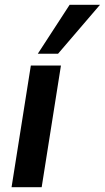

<svg xmlns="http://www.w3.org/2000/svg" viewBox="-20 -777 435 797"><path d="M28 0 108 -505H233L153 0ZM137 -554 269 -757H395L221 -554Z"/></svg>

Font: Mulish ExtraLight
Style: Bold Italic
Weight: 700
Italic angle: -9°
Version: Version 3.603